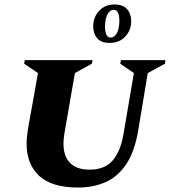

<svg xmlns="http://www.w3.org/2000/svg" viewBox="-20 -829 760 859"><path d="M329 10Q212 10 155.5 -42Q99 -94 99 -187Q99 -204 101 -221Q103 -238 106 -257L150 -502L88 -544L91 -560H394L391 -544L315 -502L268 -231Q266 -219 265 -207.5Q264 -196 264 -186Q264 -130 293.5 -100Q323 -70 381 -70Q449 -70 484 -111Q519 -152 532 -226L579 -502L518 -544L521 -560H720L718 -544L641 -502L599 -249Q583 -152 545.5 -95.5Q508 -39 453 -14.5Q398 10 329 10ZM471 -637Q432 -637 414.5 -658Q397 -679 397 -712Q397 -752 423.5 -780.5Q450 -809 492 -809Q530 -809 548.5 -788Q567 -767 567 -734Q567 -694 540.5 -665.5Q514 -637 471 -637ZM475 -661Q492 -661 503 -681Q514 -701 514 -736Q514 -785 489 -785Q472 -785 461 -765Q450 -745 450 -710Q450 -661 475 -661Z"/></svg>

Font: Spectral SC ExtraBold
Style: Italic
Weight: 800
Italic angle: -10°
Designer: Jean-Baptiste Levee
Foundry: Production Type
Version: Version 2.001